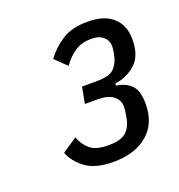

<svg xmlns="http://www.w3.org/2000/svg" viewBox="-81 -773 485 520"><g transform="rotate(-20 161.5 -513.5)"><path d="M193 -544Q231 -544 244 -558Q257 -572 261 -591Q263 -599 264 -606.5Q265 -614 265 -621Q265 -635 253 -646Q241 -657 218 -657Q192 -657 172.5 -645Q153 -633 136 -609L103 -641Q124 -669 152 -686.5Q180 -704 225 -704Q273 -704 298 -681Q323 -658 323 -618Q323 -571 298.5 -548.5Q274 -526 239 -521L238 -515Q266 -511 281.5 -495Q297 -479 297 -441Q297 -385 260.5 -354Q224 -323 162 -323Q110 -323 82 -344Q54 -365 44 -392L87 -421Q95 -398 112 -384Q129 -370 164 -370Q199 -370 214.5 -383Q230 -396 235 -422Q237 -433 238 -440Q239 -447 239 -455Q239 -473 224 -485Q209 -497 181 -497H142L151 -544Z"/></g></svg>

Font: IBM Plex Sans Cond
Style: Italic
Weight: 400
Width: 3
Italic angle: -11°
Designer: Mike Abbink, Paul van der Laan, Pieter van Rosmalen
Foundry: Bold Monday
Version: Version 1.3